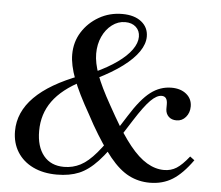

<svg xmlns="http://www.w3.org/2000/svg" viewBox="-52 -783 984 855"><g transform="rotate(5 440.0 -355.0)"><path d="M647 14Q597 14 554 -8Q511 -30 468.5 -82Q426 -134 376 -221L352 -265Q300 -356 277 -417Q254 -478 254 -525Q254 -581 282 -625.5Q310 -670 357 -697Q404 -724 461 -724Q515 -724 546.5 -699Q578 -674 578 -633Q578 -600 554.5 -565.5Q531 -531 485 -496.5Q439 -462 372 -429L361 -456Q419 -483 459.5 -512Q500 -541 521.5 -571Q543 -601 543 -629Q543 -656 525 -672.5Q507 -689 477 -689Q445 -689 418 -668.5Q391 -648 375.5 -614Q360 -580 360 -538Q360 -497 379 -445Q398 -393 442 -315L469 -267Q513 -190 552 -141.5Q591 -93 629 -70.5Q667 -48 706 -48Q737 -48 761.5 -63.5Q786 -79 817 -118L837 -103Q793 -41 749 -13.5Q705 14 647 14ZM232 14Q171 14 125.5 -8Q80 -30 55 -70Q30 -110 30 -163Q30 -333 299 -434L308 -409Q221 -365 179 -307Q137 -249 137 -173Q137 -103 169.5 -63Q202 -23 261 -23Q300 -23 334 -40.5Q368 -58 404.5 -101Q441 -144 489 -219L524 -274Q572 -351 614.5 -383.5Q657 -416 708 -416Q749 -416 774.5 -395Q800 -374 800 -340Q800 -312 783.5 -292.5Q767 -273 742 -273Q720 -273 707 -285.5Q694 -298 693 -318V-341Q693 -376 667 -376Q645 -376 618 -349Q591 -322 549 -256L507 -190Q455 -109 414 -65Q373 -21 331 -3.5Q289 14 232 14Z"/></g></svg>

Font: Baskervville Medium
Style: Italic
Weight: 500
Italic angle: -18°
Version: Version 1.100